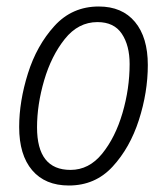

<svg xmlns="http://www.w3.org/2000/svg" viewBox="-20 -561 514 591"><path d="M435 -361Q435 -446 395.5 -493.5Q356 -541 284 -541Q202 -541 147.5 -481Q93 -421 66 -335Q39 -249 39 -170Q39 -84 79 -37Q119 10 192 10Q273 10 326.5 -48Q380 -106 407.5 -191.5Q435 -277 435 -361ZM94 -169Q94 -239 116 -314Q138 -389 179.5 -441Q221 -493 280 -493Q331 -493 355 -457Q379 -421 379 -364Q379 -288 357 -213Q335 -138 294.5 -88Q254 -38 197 -38Q94 -38 94 -169Z"/></svg>

Font: Noto Sans UI SemiCondensed Light
Style: Italic
Weight: 300
Width: 4
Designer: Monotype Design Team
Foundry: Monotype Imaging Inc.
Version: 1.001